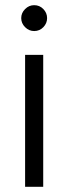

<svg xmlns="http://www.w3.org/2000/svg" viewBox="-20 -722 264 742"><path d="M77 0V-510H147V0ZM112 -602Q92 -602 77 -617Q62 -632 62 -652Q62 -672 77 -687Q92 -702 112 -702Q133 -702 147.5 -687Q162 -672 162 -652Q162 -632 147.5 -617Q133 -602 112 -602Z"/></svg>

Font: MuseoModerno Light
Style: Regular
Weight: 300
Designer: Pablo Cosgaya, Héctor Gatti, Marcela Romero, and the Authors of The MuseoModerno Project.
Foundry: Omnibus-Type Team
Version: Version 1.001